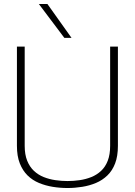

<svg xmlns="http://www.w3.org/2000/svg" viewBox="-20 -934 677 964"><path d="M65 -202V-700H104V-202Q104 -158 116.5 -127Q129 -96 150.5 -76Q172 -56 199.5 -45Q227 -34 258 -29.5Q289 -25 319 -25Q350 -25 380.5 -29.5Q411 -34 438.5 -45Q466 -56 487.5 -76Q509 -96 521 -127Q533 -158 533 -202V-700H572V-202Q572 -150 558 -113.5Q544 -77 519 -53Q494 -29 462 -15.5Q430 -2 393 4Q356 10 319 10Q281 10 244.5 4Q208 -2 175.5 -15.5Q143 -29 118.5 -53Q94 -77 79.5 -113.5Q65 -150 65 -202ZM303 -744 175 -914H218L339 -744Z"/></svg>

Font: Georama ExtraCondensed Thin ExtraLight
Style: Regular
Weight: 250
Version: Version 1.001